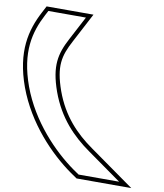

<svg xmlns="http://www.w3.org/2000/svg" viewBox="-296 -851 978 1148"><g transform="rotate(10 193.5 -277.0)"><path d="M-106.7 -715 -92 -743H136L61.4 -601C8.2 -501 -9.7 -425 43.2 -276C97.5 -126 190.6 -31 294.5 42L501.7 189H255.7L222.2 166C96.4 77 -53.8 -78 -127.2 -277C-199.5 -476 -165.4 -603 -106.7 -715ZM-128.8 -726.6C-189.7 -610.5 -225.4 -473.9 -150.6 -268.4C-74.8 -62.8 78.6 95 207.9 186.5L247.9 214H580.1L308.9 21.6C207.5 -49.6 118.9 -140.3 66.7 -284.4C15.7 -428.1 32.3 -493 83.5 -589.3L177.4 -768H-107.1Z"/></g></svg>

Font: Nordica Plus
Style: NordicaClassicBkOpOblOl
Weight: 900
Version: Version 1.01